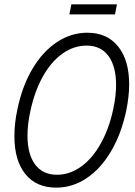

<svg xmlns="http://www.w3.org/2000/svg" viewBox="-20 -850 620 880"><path d="M46 -225Q46 -287 60 -350Q82 -456 129 -535Q176 -614 241 -657Q306 -700 380 -700Q471 -700 521.5 -637Q572 -574 572 -463Q572 -408 558 -340Q535 -234 488 -155Q441 -76 376.5 -33Q312 10 238 10Q146 10 96 -52.5Q46 -115 46 -225ZM499 -350Q512 -409 512 -461Q512 -546 477 -593.5Q442 -641 377 -641Q318 -641 266 -604Q214 -567 176 -498.5Q138 -430 119 -340Q106 -281 106 -228Q106 -143 141 -96Q176 -49 241 -49Q299 -49 351 -86Q403 -123 441.5 -191.5Q480 -260 499 -350ZM307 -830H516L507 -784H298Z"/></svg>

Font: Decalotype Light Italic
Style: Regular
Weight: 300
Italic angle: -12°
Designer: Alfredo Marco Pradil
Foundry: Alfredo Marco Pradil
Version: Version 1.0